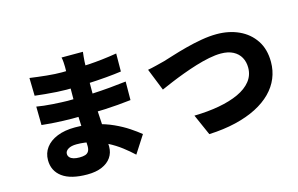

<svg xmlns="http://www.w3.org/2000/svg" viewBox="-105 -1085 2210 1423"><g transform="rotate(-15 1000.0 -373.5)"><path d="M611 -817Q609 -801 607 -781.5Q605 -762 604 -744Q603 -722 602 -686.5Q601 -651 600.5 -609.5Q600 -568 600 -528Q600 -488 600 -456Q600 -419 602.5 -369.5Q605 -320 608.5 -267.5Q612 -215 614.5 -167.5Q617 -120 617 -88Q617 -41 592.5 -5.5Q568 30 521.5 50Q475 70 409 70Q282 70 217.5 22.5Q153 -25 153 -108Q153 -162 183.5 -203Q214 -244 271.5 -267.5Q329 -291 408 -291Q492 -291 564.5 -274Q637 -257 697 -229.5Q757 -202 803.5 -171Q850 -140 883 -113L796 22Q759 -13 714.5 -47Q670 -81 618 -108Q566 -135 508.5 -151Q451 -167 388 -167Q346 -167 323 -152.5Q300 -138 300 -117Q300 -101 310.5 -89.5Q321 -78 340 -72.5Q359 -67 385 -67Q411 -67 428.5 -72.5Q446 -78 455 -92.5Q464 -107 464 -132Q464 -151 462 -189Q460 -227 458 -274.5Q456 -322 454 -370Q452 -418 452 -456Q452 -493 452.5 -535.5Q453 -578 453 -619Q453 -660 453.5 -693Q454 -726 454 -744Q454 -758 452.5 -779.5Q451 -801 447 -817ZM178 -732Q206 -728 239 -724Q272 -720 305.5 -716.5Q339 -713 368.5 -711.5Q398 -710 420 -710Q526 -710 628 -716Q730 -722 846 -741L845 -603Q797 -596 728.5 -590Q660 -584 580.5 -580.5Q501 -577 421 -577Q391 -577 347.5 -579.5Q304 -582 259.5 -586.5Q215 -591 181 -595ZM172 -514Q195 -510 228 -506Q261 -502 295.5 -500Q330 -498 360 -496.5Q390 -495 407 -495Q511 -495 590.5 -499Q670 -503 735.5 -509Q801 -515 860 -522L859 -380Q807 -374 758.5 -370Q710 -366 659 -363.5Q608 -361 546.5 -360Q485 -359 405 -359Q379 -359 336.5 -360.5Q294 -362 250 -365Q206 -368 174 -372Z M1043 -563Q1071 -568 1109 -577.5Q1147 -587 1174 -594Q1201 -602 1250 -617.5Q1299 -633 1359.5 -649Q1420 -665 1483 -676Q1546 -687 1601 -687Q1696 -687 1772 -652Q1848 -617 1893 -549.5Q1938 -482 1938 -384Q1938 -318 1914 -260Q1890 -202 1842.5 -154Q1795 -106 1725 -70Q1655 -34 1563 -12Q1471 10 1358 15L1287 -146Q1391 -148 1478 -164Q1565 -180 1629 -209.5Q1693 -239 1728.5 -283.5Q1764 -328 1764 -387Q1764 -431 1745 -465.5Q1726 -500 1688 -520Q1650 -540 1594 -540Q1553 -540 1502.5 -530Q1452 -520 1398.5 -503.5Q1345 -487 1292.5 -467.5Q1240 -448 1193.5 -428.5Q1147 -409 1111 -393Z"/></g></svg>

Font: Noto Sans JP Thin Black
Style: Regular
Weight: 900
Version: Version 2.004-H2;hotconv 1.0.118;makeotfexe 2.5.65603